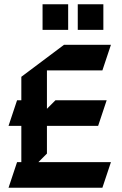

<svg xmlns="http://www.w3.org/2000/svg" viewBox="-20 -870 570 900"><path d="M344.5 -850V-730H464.5V-850ZM179.5 -850V-730H299.5V-850ZM280 -660 80 -510V-400H60L20 -280H80V-110H60L20 10H460L500 -110H160L200 -150V-280H440L480 -400H240L200 -360V-540H460L500 -660Z"/></svg>

Font: Abibas
Style: Medium
Weight: 500
Version: Version 0.3